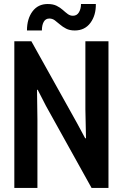

<svg xmlns="http://www.w3.org/2000/svg" viewBox="-20 -922 602 942"><path d="M50.3 0V-719.7H133.8L356.9 -319.8L397.9 -243.7H401.9L398.9 -385.7V-719.7H512.2V0H429.2L205.6 -402.3L165 -481.4H161.6L163.6 -335.9V0ZM112.3 -772.5Q112.3 -829.6 139.4 -866Q166.5 -902.3 213.9 -902.3Q240.2 -902.3 257.8 -893.6Q275.4 -884.8 288.1 -873.3Q300.8 -861.8 312.3 -853.3Q323.7 -844.7 337.9 -844.7Q357.4 -844.7 367.4 -861.8Q377.4 -878.9 377.4 -902.3H450.2Q451.2 -847.2 423.6 -809.8Q396 -772.5 346.7 -772.5Q321.8 -772.5 304.4 -781.5Q287.1 -790.5 273.9 -802Q260.7 -813.5 248.8 -822.3Q236.8 -831.1 222.2 -831.1Q203.6 -831.1 194.6 -814.9Q185.5 -798.8 185.5 -772.5Z"/></svg>

Font: Reddit Mono SemiBold
Style: Regular
Weight: 600
Monospace: yes
Designer: Stephen Hutchings
Foundry: Reddit
Version: Version 1.014